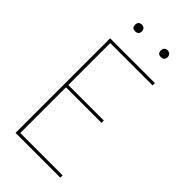

<svg xmlns="http://www.w3.org/2000/svg" viewBox="-278 -984 1055 1055"><g transform="rotate(45 250.0 -456.0)"><path d="M80 0V-735H428V-717H99V-391H375V-373H99V-18H428V0ZM350 -859Q345 -859 339.5 -860.5Q334 -862 330.5 -865.5Q327 -869 325.5 -874.5Q324 -880 324 -885Q324 -890 325.5 -895.5Q327 -901 330.5 -904.5Q334 -908 339.5 -910Q345 -912 350 -912Q355 -912 360.5 -910Q366 -908 369.5 -904.5Q373 -901 375 -895.5Q377 -890 377 -885Q377 -880 375 -874.5Q373 -869 369.5 -865.5Q366 -862 360.5 -860.5Q355 -859 350 -859ZM150 -859Q145 -859 139.5 -860.5Q134 -862 130.5 -865.5Q127 -869 125.5 -874.5Q124 -880 124 -885Q124 -890 125.5 -895.5Q127 -901 130.5 -904.5Q134 -908 139.5 -910Q145 -912 150 -912Q155 -912 160.5 -910Q166 -908 169.5 -904.5Q173 -901 175 -895.5Q177 -890 177 -885Q177 -880 175 -874.5Q173 -869 169.5 -865.5Q166 -862 160.5 -860.5Q155 -859 150 -859Z"/></g></svg>

Font: Iosevka Thin
Style: Regular
Weight: 100
Monospace: yes
Designer: Belleve Invis
Foundry: Belleve Invis
Version: Version 32.5.0; ttfautohint (v1.8.4)